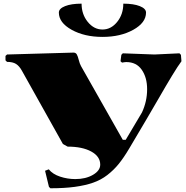

<svg xmlns="http://www.w3.org/2000/svg" viewBox="-20 -1010 1010 1040"><path d="M421.9 -990.2Q421.9 -932.6 455.3 -891.4Q488.8 -850.1 535.2 -850.1Q581.5 -850.1 614.7 -891.4Q647.9 -932.6 647.9 -990.2Q703.6 -990.2 737.3 -976.8Q771 -963.4 771 -941.9Q771 -887.2 701.9 -848.6Q632.8 -810.1 535.2 -810.1Q437.5 -810.1 368.2 -848.6Q298.8 -887.2 298.8 -941.9Q298.8 -963.4 332.5 -976.8Q366.2 -990.2 421.9 -990.2ZM645 -252.9H661.1L749 -400.9Q776.9 -460.9 776.9 -526.9Q776.9 -590.3 747.8 -632.1Q718.8 -673.8 664.1 -673.8Q660.6 -673.8 656.7 -673.3Q652.8 -672.9 648.2 -672.1Q643.6 -671.4 641.1 -670.9L632.8 -678.2L637.2 -712.9L645 -721.2L816.9 -714.8L952.1 -721.2L960 -712.9L962.9 -678.2Q944.3 -653.3 912.8 -601.6Q881.3 -549.8 836.7 -472.2Q792 -394.5 774.9 -366.2L680.2 -206.1Q650.4 -155.8 623.3 -122.3Q596.2 -88.9 561.5 -62Q526.9 -35.2 483.9 -20.3Q440.9 -5.4 384.8 2.2Q328.6 9.8 252.9 9.8L245.1 2L224.1 -85L244.1 -92.8Q265.6 -66.4 305.7 -53.2Q345.7 -40 388.2 -40Q444.3 -40 483.6 -63Q522.9 -85.9 522.9 -118.2Q522.9 -162.6 474.4 -189.2Q425.8 -215.8 346.2 -215.8L320.8 -230L98.1 -627.9Q84.5 -652.3 66.9 -663.6Q49.3 -674.8 18.1 -674.8L9.8 -683.1V-707L18.1 -714.8L377.9 -725.1Q390.1 -725.1 395.8 -715.6Q401.4 -706.1 406.5 -685.5Q411.6 -665 418.9 -651.9Z"/></svg>

Font: Yokawerad
Style: Regular
Weight: 500
Designer: gluk
Foundry: gluk
Version: Version 0.79